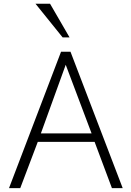

<svg xmlns="http://www.w3.org/2000/svg" viewBox="-20 -980 681 1000"><path d="M165 -960.4 306.2 -785.2H342.3L240.7 -960.4ZM347.2 -710.4H297.9L26.9 0H85.4L176.8 -241.2H472.7L563 0H619.1ZM457 -285.2H192.9L322.3 -642.6Z"/></svg>

Font: My Font
Style: ExtraLight
Weight: 500
Designer: Vernon Adams
Foundry: newtypography
Version: Version 0.001